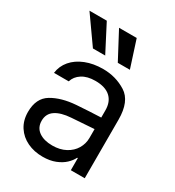

<svg xmlns="http://www.w3.org/2000/svg" viewBox="-185 -872 905 993"><g transform="rotate(30 267.5 -375.5)"><path d="M241.2 -306.6Q274.4 -309.1 315.7 -311.3Q356.9 -313.5 384.8 -314.5V-357.4Q384.8 -408.7 354.2 -436.3Q323.7 -463.9 264.6 -463.9Q216.3 -463.9 185.5 -444.1Q154.8 -424.3 145.5 -392.6H57.6Q63 -435.1 90.8 -467.8Q118.7 -500.5 164.8 -518.8Q210.9 -537.1 268.6 -537.1Q344.7 -537.1 406.2 -498.3Q467.8 -459.5 467.8 -349.6V0H384.8V-72.3H380.9Q371.1 -51.8 350.8 -32.5Q330.6 -13.2 298.1 -0.2Q265.6 12.7 222.7 12.7Q171.9 12.7 130.9 -6.8Q89.8 -26.4 65.9 -63.2Q42 -100.1 42 -150.4Q42 -232.9 98.4 -266.6Q154.8 -300.3 241.2 -306.6ZM237.3 -62.5Q282.7 -62.5 316.2 -80.6Q349.6 -98.6 367.2 -128.4Q384.8 -158.2 384.8 -192.4V-245.6L251 -236.3Q191.4 -232.4 158.7 -210.4Q126 -188.5 126 -146.5Q126 -106 156.5 -84.2Q187 -62.5 237.3 -62.5ZM55.7 -762.7H159.2L242.2 -602.5H168.9ZM232.4 -762.7H337.9L389.6 -602.5H317.4Z"/></g></svg>

Font: Pretendard Std
Style: Regular
Weight: 400
Designer: Base glyphs from Inter by Rasmus Andersson; Hangeul glyphs from Noto Sans CJK(Source Han Sans) by Jang Soo-young and Kan
Foundry: Kil Hyung-jin
Version: Version 1.309